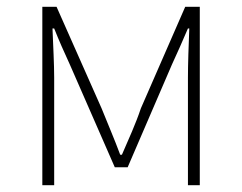

<svg xmlns="http://www.w3.org/2000/svg" viewBox="-20 -547 714 567"><path d="M105 0H140V-318C140 -357 137 -412 135 -463H140C155 -425 170 -392 186 -357L319 -53H357L488 -357C504 -392 519 -425 535 -463H539C537 -412 535 -357 535 -318V0H570V-527H527L396 -227C381 -182 360 -136 340 -90H335C318 -136 298 -182 280 -227L147 -527H105Z"/></svg>

Font: Source Han Sans JP VF
Style: Regular
Weight: 250
Designer: Ryoko NISHIZUKA 西塚涼子 (kana, bopomofo & ideographs); Paul D. Hunt (Latin, Greek & Cyrillic); Sandoll Communications 산돌커뮤니
Foundry: Adobe
Version: Version 2.004;hotconv 1.0.118;makeotfexe 2.5.65603